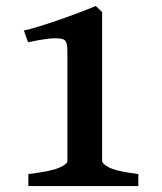

<svg xmlns="http://www.w3.org/2000/svg" viewBox="-20 -628 546 648"><path d="M75.7 0V-40.5Q152.3 -49.8 179.9 -62Q207.5 -74.2 207.5 -84.5V-444.3Q207.5 -463.9 206.1 -474.9Q204.6 -485.8 198.7 -492.2Q192.9 -498.5 166 -498.8Q139.2 -499 74.7 -485.4L60.5 -524.9Q81.5 -529.3 115 -539.8Q148.4 -550.3 185.1 -563Q221.7 -575.7 253.4 -587.9Q285.2 -600.1 303.2 -607.9L324.7 -587.4V-84.5Q324.7 -75.2 348.9 -62.5Q373 -49.8 446.8 -40.5V0Z"/></svg>

Font: Gentium Plus
Style: Bold
Weight: 700
Designer: Victor Gaultney, Annie Olsen, Iska Routamaa, Becca Hirsbrunner
Foundry: SIL International
Version: Version 6.101